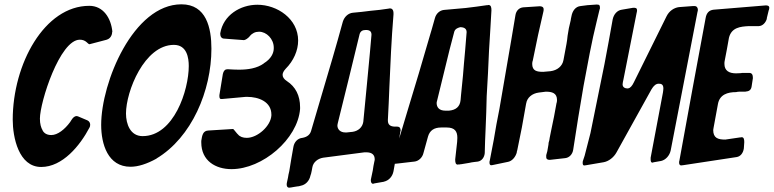

<svg xmlns="http://www.w3.org/2000/svg" viewBox="-20 -772 3586 890"><path d="M501 -624C495 -688 459 -745 394 -745C186 -745 39 -475 39 -217C39 -137 66 2 171 2C270 2 351 -97 395 -181C397 -184 398 -189 398 -194C398 -199 396 -210 383 -215L343 -232C340 -233 337 -234 335 -234C326 -234 318 -227 310 -214L305 -206C280 -172 247 -146 218 -146C199 -146 185 -153 177 -168L178 -167C170 -180 165 -198 165 -222C165 -298 257 -588 350 -588C363 -588 373 -584 381 -577C387 -571 392 -567 395 -567L475 -588H474C490 -592 500 -607 500 -625Z M960 -546C960 -642 937 -752 821 -752C598 -752 449 -390 449 -193C449 -104 480 1 585 1C620 1 661 -12 706 -37H705C869 -135 960 -352 960 -546ZM641 -141C584 -141 564 -197 564 -246C564 -348 649 -564 786 -564C847 -564 855 -503 855 -466C855 -354 786 -141 641 -141Z M1310 -396C1296 -405 1290 -415 1290 -425C1290 -434 1295 -443 1304 -453C1341 -490 1362 -538 1362 -584C1362 -685 1265 -750 1173 -750C1094 -750 1015 -702 1001 -618V-614C1001 -603 1007 -593 1019 -593L1111 -586C1118 -587 1128 -593 1138 -604H1137C1149 -618 1163 -625 1181 -625C1215 -625 1249 -592 1249 -551V-548C1249 -526 1237 -499 1202 -478H1203C1171 -455 1129 -449 1087 -449C1071 -449 1053 -450 1038 -451H1033C1024 -451 1016 -444 1013 -429L997 -331V-325C997 -318 1000 -313 1004 -313H1009L1119 -323H1126C1178 -323 1238 -301 1238 -241V-237C1235 -188 1174 -133 1124 -133C1106 -133 1092 -138 1083 -149L1079 -153C1064 -171 1062 -174 1061 -174H1059L946 -167C921 -166 917 -146 913 -119V-112C913 -26 980 12 1053 12C1197 12 1360 -127 1371 -267V-275C1371 -329 1350 -370 1310 -396Z M1762 70H1760C1782 65 1799 47 1804 22C1815 -40 1826 -101 1836 -163L1837 -166C1837 -167 1837 -168 1837 -168C1837 -178 1832 -185 1822 -185H1812C1789 -185 1778 -194 1778 -213V-217C1781 -270 1783 -320 1785 -370C1790 -479 1794 -585 1804 -705V-711C1804 -726 1797 -733 1789 -733C1787 -733 1784 -733 1781 -732C1754 -728 1726 -724 1698 -722C1684 -720 1670 -719 1657 -717L1616 -713C1594 -711 1576 -694 1569 -671C1538 -557 1505 -446 1472 -335C1456 -279 1439 -223 1422 -165C1417 -148 1404 -137 1382 -133C1360 -131 1344 -114 1340 -91C1334 -56 1327 -19 1321 21C1318 33 1316 43 1315 51L1310 74C1309 78 1309 81 1309 84C1309 92 1313 98 1320 98C1322 98 1325 97 1329 97C1334 96 1339 95 1346 94L1359 92C1363 92 1368 91 1374 89C1396 85 1414 67 1419 42L1422 33C1424 24 1426 16 1428 3C1432 -20 1453 -37 1478 -41L1670 -66H1677C1704 -66 1717 -55 1717 -33C1717 -30 1716 -26 1715 -22C1712 -9 1710 4 1708 18C1705 30 1703 43 1700 56C1699 59 1699 62 1699 65C1699 73 1703 80 1709 80C1710 80 1713 79 1716 78ZM1587 -158H1581C1556 -158 1544 -174 1544 -190C1544 -193 1545 -197 1546 -202C1580 -339 1614 -477 1647 -614C1651 -627 1660 -633 1675 -633H1677C1694 -633 1702 -626 1702 -611C1700 -584 1691 -487 1681 -383C1675 -323 1669 -261 1664 -207C1660 -182 1641 -165 1615 -161Z M2119 -11C2132 -13 2143 -15 2155 -17C2162 -19 2171 -20 2178 -21L2195 -23C2213 -26 2225 -42 2227 -62C2228 -99 2229 -138 2231 -175C2232 -202 2233 -227 2234 -252L2236 -326C2238 -361 2240 -397 2242 -432C2245 -501 2248 -571 2253 -638L2258 -724C2258 -738 2256 -748 2245 -749L2240 -748H2237C2205 -743 2172 -739 2139 -735L2038 -726C2019 -724 2002 -710 1996 -688C1991 -670 1986 -653 1981 -635L1975 -615C1942 -500 1899 -356 1871 -265L1801 -32C1799 -29 1799 -27 1799 -26C1799 -24 1799 -23 1799 -21C1799 -15 1802 -12 1806 -12L1810 -13H1814L1832 -15C1843 -16 1854 -18 1866 -19C1874 -20 1883 -21 1892 -22L1901 -23C1920 -25 1938 -41 1943 -63L1964 -139C1972 -167 1992 -181 2025 -181H2051C2089 -181 2100 -162 2100 -133L2099 -114L2090 -33C2090 -19 2092 -9 2102 -9L2107 -10H2109L2108 -9L2112 -10H2109ZM2136 -537C2132 -496 2129 -457 2126 -421C2123 -389 2120 -360 2117 -331L2115 -308C2112 -278 2094 -262 2061 -259H2045C2015 -259 2004 -275 2004 -295C2004 -297 2005 -302 2007 -309C2026 -386 2045 -464 2064 -542L2086 -626C2089 -636 2098 -642 2113 -646C2133 -646 2143 -638 2143 -623Z M2336 -22C2354 -26 2370 -44 2376 -67L2375 -66L2378 -77C2385 -112 2392 -146 2399 -181L2419 -293V-292C2423 -319 2446 -339 2478 -343L2510 -347C2539 -347 2562 -341 2562 -308C2562 -303 2561 -298 2560 -294V-296C2553 -253 2544 -211 2535 -168C2533 -156 2530 -145 2528 -133C2527 -126 2526 -118 2523 -110C2523 -105 2522 -99 2521 -94C2520 -87 2518 -79 2517 -71L2512 -53C2512 -51 2512 -48 2512 -44C2512 -33 2520 -31 2529 -31C2553 -34 2577 -36 2600 -39C2619 -41 2634 -57 2637 -78C2652 -177 2668 -276 2685 -374C2703 -470 2723 -582 2746 -673L2759 -727C2761 -731 2761 -733 2761 -735C2761 -747 2759 -751 2746 -751L2703 -748C2693 -747 2681 -745 2672 -744C2647 -742 2633 -720 2629 -697L2626 -683C2626 -681 2626 -678 2625 -676C2619 -653 2614 -629 2611 -606C2610 -594 2608 -580 2606 -569L2592 -494C2587 -465 2563 -446 2532 -442L2498 -439C2469 -439 2447 -443 2447 -476C2447 -481 2448 -486 2449 -490V-488C2457 -529 2466 -569 2474 -609L2499 -719C2500 -723 2500 -726 2500 -729C2500 -740 2491 -743 2482 -743L2405 -738C2386 -736 2372 -722 2369 -700L2350 -587C2332 -485 2315 -386 2295 -267C2285 -219 2277 -173 2269 -125L2250 -26C2249 -25 2249 -22 2249 -18C2249 -10 2252 -6 2257 -6C2260 -6 2262 -7 2264 -7Z M3213 -716C3214 -720 3215 -723 3215 -726C3215 -736 3210 -744 3199 -744H3193L3127 -739C3104 -736 3082 -721 3070 -697C3019 -595 2969 -492 2918 -390C2910 -373 2901 -364 2892 -362H2891C2890 -362 2890 -362 2890 -362C2890 -362 2891 -362 2892 -362L2893 -363H2892C2891 -362 2890 -362 2890 -362H2889C2879 -362 2866 -366 2866 -381C2866 -387 2868 -394 2870 -404L2931 -712C2932 -716 2933 -720 2933 -723C2933 -736 2926 -736 2915 -736L2862 -727C2841 -724 2825 -706 2820 -682C2808 -613 2795 -544 2782 -475L2717 -155L2690 -50L2682 -26V-27C2681 -23 2681 -19 2681 -16C2681 -10 2683 -5 2688 -5C2690 -5 2693 -6 2696 -6L2778 -20C2801 -24 2825 -42 2838 -66C2892 -163 2946 -261 3000 -358C3010 -375 3021 -384 3033 -384C3044 -384 3055 -382 3055 -362C3055 -357 3054 -351 3053 -343L2996 -41C2996 -38 2996 -35 2996 -32C2996 -23 2999 -18 3004 -18C3005 -18 3007 -19 3011 -20L3045 -26C3066 -31 3084 -51 3089 -75Z M3395 -44C3413 -47 3425 -63 3428 -84L3430 -113C3430 -126 3428 -136 3418 -136L3413 -135H3410L3342 -125C3308 -125 3286 -132 3286 -170L3287 -174V-176L3308 -290C3316 -334 3353 -345 3392 -345C3396 -346 3401 -347 3407 -347H3432C3434 -347 3436 -347 3439 -348C3454 -349 3462 -357 3464 -371L3470 -410C3470 -425 3466 -434 3453 -434H3423C3420 -434 3418 -434 3415 -433L3392 -432C3360 -432 3338 -444 3338 -476C3338 -482 3338 -487 3340 -491L3339 -489C3346 -525 3353 -561 3359 -597C3371 -645 3412 -649 3452 -651H3498C3515 -652 3529 -666 3535 -686H3534C3537 -699 3540 -711 3543 -723L3544 -726V-725C3545 -729 3546 -732 3546 -736C3546 -745 3538 -747 3530 -747L3287 -727H3288C3267 -725 3255 -712 3251 -689C3210 -469 3169 -247 3129 -26C3128 -25 3128 -22 3128 -18C3128 -10 3131 -6 3137 -5L3142 -6H3145Z"/></svg>

Font: Bangerz
Style: Regular
Weight: 400
Designer: vernon adams
Foundry: Vernon Adams
Version: Version 2.10;December 28, 2023;FontCreator 13.0.0.2683 64-bi